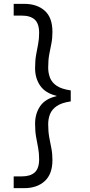

<svg xmlns="http://www.w3.org/2000/svg" viewBox="-20 -831 466 996"><path d="M106 145H51V84H94Q137 84 160 63.5Q183 43 183 -5Q183 -36 178 -63Q173 -90 167.5 -119.5Q162 -149 162 -189Q162 -242 188.5 -280.5Q215 -319 273 -332V-334Q215 -348 188.5 -386.5Q162 -425 162 -477Q162 -518 167.5 -547.5Q173 -577 178 -603.5Q183 -630 183 -660Q183 -709 160 -729.5Q137 -750 94 -750H51V-811H106Q172 -811 212 -775.5Q252 -740 252 -666Q252 -632 246.5 -605Q241 -578 235.5 -549Q230 -520 230 -480Q230 -452 239.5 -427.5Q249 -403 274 -386Q299 -369 347 -362V-305Q299 -298 274 -280.5Q249 -263 239.5 -239Q230 -215 230 -187Q230 -148 235.5 -118.5Q241 -89 246.5 -61.5Q252 -34 252 0Q252 72 212 108.5Q172 145 106 145Z"/></svg>

Font: DM Sans 9pt Light
Style: Regular
Weight: 300
Version: Version 4.004;gftools[0.9.30]